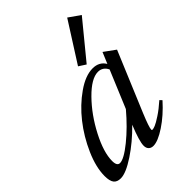

<svg xmlns="http://www.w3.org/2000/svg" viewBox="-201 -755 856 856"><g transform="rotate(-45 227.0 -326.5)"><path d="M297.4 -455.6 264.2 -477.1 383.8 -665 438 -627ZM46.4 11.2Q22.9 11.2 12.5 -2.4Q2 -16.1 2 -46.9Q2 -102.1 31.7 -169.7Q61.5 -237.3 105.5 -293Q149.4 -348.6 203.9 -386.7Q258.3 -424.8 303.7 -424.8Q345.2 -424.8 364.3 -392.1L386.7 -445.3L439.9 -406.7L321.3 -123.5Q295.4 -61 295.4 -46.4Q295.4 -42.5 299.3 -42.5Q305.7 -42.5 317.9 -47.4Q330.1 -52.2 356.7 -69.6Q383.3 -86.9 414.1 -114.3L423.8 -104Q377.9 -52.7 329.1 -20.5Q280.3 11.7 251.5 11.7Q237.3 11.7 229 3.4Q220.7 -4.9 220.7 -20Q220.7 -47.9 251 -122.1Q197.3 -66.9 138.2 -27.8Q79.1 11.2 46.4 11.2ZM73.2 -70.8Q73.2 -39.6 91.8 -39.6Q117.2 -39.6 172.4 -84.2Q227.5 -128.9 280.3 -191.4L354 -367.7Q339.8 -397 309.6 -397Q267.6 -397 210.9 -339.4Q154.3 -281.7 113.8 -203.6Q73.2 -125.5 73.2 -70.8Z"/></g></svg>

Font: Elstob 18pt
Style: Italic
Weight: 400
Italic angle: -20°
Designer: Peter S. Baker
Version: Version 1.015